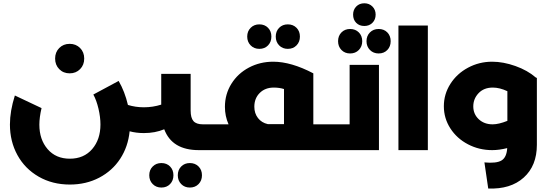

<svg xmlns="http://www.w3.org/2000/svg" viewBox="-20 -907 3317 1160"><path d="M463.9 -489.3Q439 -463.9 400.9 -463.9Q362.8 -463.9 337.9 -489.3Q313 -514.6 313 -553.2Q313 -591.8 337.9 -616.9Q362.8 -642.1 400.9 -642.1Q439 -642.1 463.9 -616.9Q488.8 -591.8 488.8 -553.2Q488.8 -514.6 463.9 -489.3ZM1257.8 -155.8Q1277.8 -155.8 1277.8 -79.1Q1277.8 0 1257.8 0H1181.2Q1019.5 0 972.2 -126Q917.5 -103 849.1 -103Q803.7 -103 763.2 -113.8Q753.9 -21 706.5 51.8Q659.2 124.5 579.8 166.3Q500.5 208 401.9 208Q296.4 208 213.4 160.2Q130.4 112.3 85.2 29.8Q40 -52.7 40 -154.8Q40 -235.8 69.8 -330.1L231 -253.9Q217.8 -197.8 217.8 -153.8Q217.8 -64 267.6 -6.1Q317.4 51.8 401.9 51.8Q486.8 51.8 536.9 -6.3Q586.9 -64.5 586.9 -154.8Q586.9 -199.2 575 -250.2Q563 -301.3 543.9 -335.9L696.8 -418Q733.9 -354 752.9 -272.9Q799.3 -258.8 849.1 -258.8Q903.3 -258.8 954.1 -274.9V-460.9H1131.8V-238.8Q1131.8 -194.8 1148.9 -175.3Q1166 -155.8 1206.1 -155.8ZM955.1 78.1Q987.3 78.1 1007.6 98.9Q1027.8 119.6 1027.8 151.9Q1027.8 184.1 1007.6 205.1Q987.3 226.1 955.1 226.1Q923.3 226.1 902.6 205.1Q881.8 184.1 881.8 151.9Q881.8 119.6 902.6 98.9Q923.3 78.1 955.1 78.1ZM1127 78.1Q1159.2 78.1 1179.7 98.9Q1200.2 119.6 1200.2 151.9Q1200.2 184.1 1179.7 205.1Q1159.2 226.1 1127 226.1Q1095.2 226.1 1074.7 205.1Q1054.2 184.1 1054.2 151.9Q1054.2 119.6 1074.7 98.9Q1095.2 78.1 1127 78.1Z M1546.9 -611.8Q1515.1 -611.8 1494.4 -632.8Q1473.6 -653.8 1473.6 -686Q1473.6 -718.3 1494.4 -739Q1515.1 -759.8 1546.9 -759.8Q1579.1 -759.8 1599.4 -739Q1619.6 -718.3 1619.6 -686Q1619.6 -653.8 1599.4 -632.8Q1579.1 -611.8 1546.9 -611.8ZM1718.8 -611.8Q1687 -611.8 1666.5 -632.8Q1646 -653.8 1646 -686Q1646 -718.3 1666.5 -739Q1687 -759.8 1718.8 -759.8Q1751 -759.8 1771.5 -739Q1792 -718.3 1792 -686Q1792 -653.8 1771.5 -632.8Q1751 -611.8 1718.8 -611.8ZM1985.8 -155.8Q2005.9 -155.8 2005.9 -79.1Q2005.9 0 1985.8 0H1257.8Q1237.8 0 1237.8 -79.1Q1237.8 -155.8 1257.8 -155.8H1360.8Q1338.9 -205.6 1338.9 -261.2Q1338.9 -337.9 1377.9 -400.6Q1417 -463.4 1483.9 -498.8Q1550.8 -534.2 1630.9 -534.2Q1738.8 -534.2 1873 -463.9V-155.8ZM1516.6 -262.2Q1516.6 -222.2 1538.6 -193.8Q1560.5 -165.5 1597.7 -157.2H1695.8V-369.1Q1668 -377.9 1633.8 -377.9Q1582 -377.9 1549.3 -345.5Q1516.6 -313 1516.6 -262.2Z M2181.2 -750Q2150.9 -750 2132.1 -769Q2113.3 -788.1 2113.3 -818.8Q2113.3 -848.1 2132.3 -867.7Q2151.4 -887.2 2181.2 -887.2Q2210.4 -887.2 2230 -867.7Q2249.5 -848.1 2249.5 -818.8Q2249.5 -788.6 2230.2 -769.3Q2210.9 -750 2181.2 -750ZM2095.2 -584Q2063.5 -584 2043 -605Q2022.5 -626 2022.5 -658.2Q2022.5 -690.4 2043 -711.2Q2063.5 -731.9 2095.2 -731.9Q2127.4 -731.9 2147.9 -711.2Q2168.5 -690.4 2168.5 -658.2Q2168.5 -626 2147.9 -605Q2127.4 -584 2095.2 -584ZM2267.6 -731.9Q2299.8 -731.9 2320.1 -711.2Q2340.3 -690.4 2340.3 -658.2Q2340.3 -626 2320.1 -605Q2299.8 -584 2267.6 -584Q2235.8 -584 2215.1 -605Q2194.3 -626 2194.3 -658.2Q2194.3 -690.4 2215.1 -711.2Q2235.8 -731.9 2267.6 -731.9ZM2092.3 -155.8V-515.1H2269.5V0H1985.4Q1965.3 0 1965.3 -79.1Q1965.3 -155.8 1985.4 -155.8Z M2387.2 0V-752.9H2564.9V0Z M3216.8 -439 3223.6 -436V-32.2Q3223.6 94.7 3144 166Q3064.5 237.3 2929.7 231.9L2906.7 74.2Q2979 81.1 3010 62.5Q3041 43.9 3044.4 -12.2Q2995.6 0 2953.6 0Q2874.5 0 2807.4 -35.2Q2740.2 -70.3 2700.9 -131.3Q2661.6 -192.4 2661.6 -265.1Q2661.6 -337.9 2700.9 -399.9Q2740.2 -461.9 2807.6 -498Q2875 -534.2 2953.6 -534.2Q3020.5 -534.2 3094 -508.1Q3167.5 -481.9 3216.8 -439ZM2839.4 -264.2Q2839.4 -217.8 2872.3 -186.8Q2905.3 -155.8 2956.5 -155.8Q2992.7 -155.8 3045.4 -176.8V-356Q2999 -377.9 2957.5 -377.9Q2903.3 -377.9 2871.3 -344Q2839.4 -310.1 2839.4 -264.2Z"/></svg>

Font: Montserrat-Arabic
Style: Bold
Weight: 700
Designer: Mohamed Gaber
Foundry: Kief Type Foundry
Version: Version 5.008;PS 005.008;hotconv 1.0.88;makeotf.lib2.5.64775